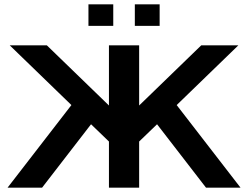

<svg xmlns="http://www.w3.org/2000/svg" viewBox="-20 -870 1150 890"><path d="M15 0 311 -383 25 -660H197L485 -381V-660H625V-381L913 -660H1085L799 -383L1095 0H935L708 -294L625 -214V0H485V-214L402 -294L175 0ZM390 -750V-850H505V-750ZM605 -750V-850H720V-750Z"/></svg>

Font: Xolonium
Style: Regular
Weight: 400
Designer: Severin Meyer
Version: Version 4.2